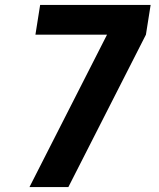

<svg xmlns="http://www.w3.org/2000/svg" viewBox="-20 -755 640 775"><path d="M256 0H99L412 -615H123L142 -735H588L569 -615Z"/></svg>

Font: Iosevka Heavy Extended Oblique
Style: Regular
Weight: 900
Width: 7
Italic angle: -9°
Monospace: yes
Designer: Belleve Invis
Foundry: Belleve Invis
Version: Version 32.5.0; ttfautohint (v1.8.4)